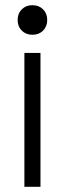

<svg xmlns="http://www.w3.org/2000/svg" viewBox="-20 -520 250 740"><path d="M74 200V-316H136V200ZM162 -443Q162 -418 146 -402Q130 -386 105 -386Q80 -386 64 -402Q48 -418 48 -443Q48 -468 64 -484Q80 -500 105 -500Q130 -500 146 -484Q162 -468 162 -443Z"/></svg>

Font: Space Grotesk Frontify Light
Style: Regular
Weight: 300
Designer: Florian Karsten
Version: Version 2.000